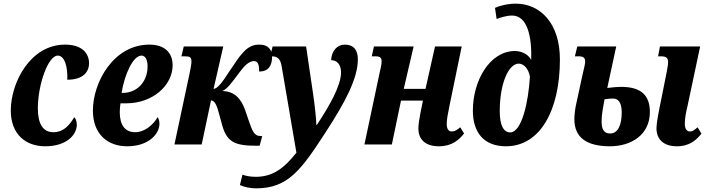

<svg xmlns="http://www.w3.org/2000/svg" viewBox="-20 -790 3867 1050"><path d="M227 10C346 10 400 -54 400 -108C400 -126 394 -142 386 -149C362 -109 330 -67 272 -67C216 -67 187 -111 187 -197C187 -327 243 -486 296 -486C333 -486 351 -426 348 -354C437 -354 467 -399 467 -444C467 -499 428 -546 336 -546C144 -546 39 -336 39 -186C39 -55 121 10 227 10Z M675 10C796 10 852 -60 852 -113C852 -128 848 -142 842 -149C818 -108 772 -67 719 -67C663 -67 635 -107 635 -177C635 -197 637 -212 639 -225H671C815 -225 924 -323 924 -433C924 -504 878 -546 797 -546C599 -546 488 -337 488 -186C488 -53 572 10 675 10ZM645 -282C660 -378 706 -486 754 -486C775 -486 787 -463 787 -427C787 -340 727 -282 652 -282Z M1382 7H1400L1414 -46H1406C1368 -46 1360 -75 1339 -134L1321 -187C1297 -255 1259 -291 1196 -292C1222 -304 1242 -330 1291 -396C1316 -430 1342 -456 1369 -456C1390 -456 1398 -436 1397 -399C1449 -398 1468 -433 1468 -479C1468 -514 1451 -546 1398 -546C1338 -546 1306 -507 1255 -430C1240 -408 1224 -385 1208 -360C1182 -322 1162 -304 1148 -304L1201 -536H985L972 -482H993C1018 -482 1027 -476 1027 -455C1027 -437 1022 -415 1016 -385L934 0H1083L1134 -241C1155 -240 1166 -214 1179 -164L1196 -102C1222 -12 1267 7 1382 7Z M1381 240C1557 240 1629 136 1761 -67C1871 -236 1937 -363 1937 -466C1937 -516 1914 -546 1866 -546C1824 -546 1793 -512 1791 -461C1821 -461 1845 -439 1845 -394C1845 -322 1783 -213 1713 -107H1710C1710 -138 1700 -225 1692 -278L1654 -536H1471L1457 -482H1465C1497 -482 1513 -469 1520 -429L1601 45C1535 128 1474 177 1378 177C1344 177 1318 170 1306 165L1292 222C1316 233 1348 240 1381 240Z M2380 10C2452 10 2490 -25 2518 -60L2497 -94C2479 -79 2467 -71 2450 -71C2433 -71 2423 -86 2423 -111C2423 -138 2430 -171 2438 -211L2505 -536H2359L2307 -304H2188L2242 -536H2025L2013 -482H2032C2058 -482 2067 -475 2067 -454C2067 -436 2061 -416 2055 -387L1973 0H2123L2173 -240H2293L2279 -171C2272 -134 2268 -107 2268 -86C2268 -36 2298 10 2380 10Z M2747 10C2934 10 3042 -187 3042 -465C3042 -663 2935 -770 2800 -770C2755 -770 2707 -757 2687 -747L2696 -686C2713 -693 2750 -705 2780 -705C2866 -705 2889 -586 2885 -462C2871 -491 2834 -511 2796 -511C2659 -511 2566 -350 2566 -185C2566 -68 2624 10 2747 10ZM2770 -66C2736 -66 2713 -101 2713 -182C2713 -336 2762 -442 2817 -442C2843 -442 2870 -416 2878 -371C2870 -231 2833 -66 2770 -66Z M3316 10C3432 10 3534 -53 3534 -177C3534 -269 3486 -315 3376 -315C3360 -315 3333 -313 3301 -309L3350 -536H3137L3124 -482H3144C3169 -482 3180 -475 3180 -454C3180 -436 3173 -416 3167 -387L3133 -230C3125 -198 3121 -161 3121 -138C3121 -39 3187 10 3316 10ZM3682 10C3753 10 3789 -26 3816 -59L3795 -94C3777 -79 3769 -71 3753 -71C3736 -71 3725 -86 3725 -112C3725 -142 3731 -174 3740 -211L3809 -536H3589L3579 -482H3596C3643 -482 3637 -454 3626 -396L3598 -256C3582 -179 3570 -116 3570 -89C3570 -27 3610 10 3682 10ZM3317 -60C3282 -60 3270 -83 3270 -127C3270 -166 3280 -214 3286 -247C3298 -248 3308 -251 3333 -251C3363 -251 3380 -227 3380 -175C3380 -108 3360 -60 3317 -60Z"/></svg>

Font: Noto Serif Condensed Extra
Style: Italic
Weight: 800
Width: 3
Italic angle: -12°
Designer: Monotype Design Team
Foundry: Monotype Imaging Inc.
Version: Version 1.901